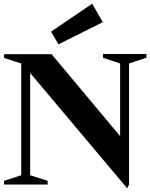

<svg xmlns="http://www.w3.org/2000/svg" viewBox="-20 -991 808 1031"><path d="M663 20 142 -599V-50L236 -20V0H2V-20L94 -50V-650L2 -680V-700H257L625 -260V-650L533 -681V-701H766V-681L673 -650V0ZM294 -753 254 -821 475 -971 532 -872Z"/></svg>

Font: Wittgenstein
Style: Bold
Weight: 700
Designer: Jörg Drees
Foundry: Jörg Drees
Version: Version 1.303; ttfautohint (v1.8.4.7-5d5b)